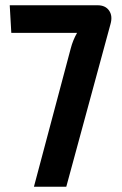

<svg xmlns="http://www.w3.org/2000/svg" viewBox="-20 -710 465 730"><path d="M17 -690H351Q381 -690 395 -669.5Q409 -649 400 -618L232 0H109L249 -526Q257 -557 273 -585H23Z"/></svg>

Font: Exo 2 Semi Bold Condensed
Style: Regular
Weight: 600
Width: 3
Designer: Natanael Gama
Version: Version 1.001;PS 001.001;hotconv 1.0.70;makeotf.lib2.5.58329